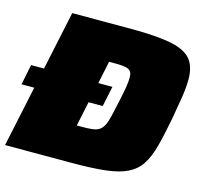

<svg xmlns="http://www.w3.org/2000/svg" viewBox="-101 -800 968 912"><g transform="rotate(15 382.5 -344.0)"><path d="M0 -299 20 -399H420L399 -299ZM-1 0 145 -688H437Q562 -688 632.5 -673.5Q703 -659 731.5 -624Q760 -589 760 -526Q760 -488 752.5 -439.5Q745 -391 734 -330Q718 -245 702.5 -186.5Q687 -128 663 -91.5Q639 -55 598 -35Q557 -15 491 -7.5Q425 0 324 0ZM304 -178H328Q360 -178 380.5 -180.5Q401 -183 414 -191.5Q427 -200 436 -217.5Q445 -235 452 -265.5Q459 -296 469 -342Q478 -383 483 -412.5Q488 -442 488 -462Q488 -479 483 -488.5Q478 -498 467.5 -502.5Q457 -507 439.5 -508.5Q422 -510 398 -510H374Z"/></g></svg>

Font: Saira Expanded Black
Style: Italic
Weight: 900
Width: 7
Italic angle: -12°
Designer: Hector Gatti with collaboration of the Omnibus-Type team
Foundry: Omnibus-Type
Version: Version 1.101